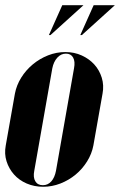

<svg xmlns="http://www.w3.org/2000/svg" viewBox="-28 -704 459 734"><path d="M222 -505Q256 -505 284.5 -492Q313 -479 332.5 -457.5Q352 -436 361 -407Q370 -378 364 -346L329 -148Q323 -116 305 -87Q287 -58 261 -36.5Q235 -15 203 -2.5Q171 10 137 10Q103 10 74 -2.5Q45 -15 25.5 -37Q6 -59 -3 -87.5Q-12 -116 -6 -148L29 -346Q35 -378 53 -407Q71 -436 97.5 -458Q124 -480 156 -492.5Q188 -505 222 -505ZM224 -499Q205 -499 191 -483.5Q177 -468 172 -443L103 -51Q98 -26 107 -11Q116 4 136 4Q155 4 168 -10.5Q181 -25 186 -51L255 -443Q260 -469 251.5 -484Q243 -499 224 -499ZM279 -570 330 -684H411L285 -570ZM159 -570 210 -684H291L165 -570Z"/></svg>

Font: Moniqa Black Ita Display
Style: Italic
Weight: 900
Italic angle: -10°
Designer: Rajesh Rajput
Foundry: Rajesh Rajput
Version: Version 1.000